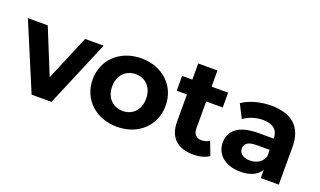

<svg xmlns="http://www.w3.org/2000/svg" viewBox="-78 -1056 2438 1462"><g transform="rotate(20 1141.0 -324.5)"><path d="M456 -538 302 -172 153 -538H-8L218 0H379L606 -538Z M911 8C1082 8 1206 -107 1206 -269C1206 -431 1082 -546 911 -546C740 -546 615 -431 615 -269C615 -107 740 8 911 8ZM911 -120C833 -120 773 -176 773 -269C773 -362 833 -418 911 -418C989 -418 1048 -362 1048 -269C1048 -176 989 -120 911 -120Z M1615 -136C1598 -123 1575 -116 1552 -116C1510 -116 1485 -141 1485 -187V-406H1619V-526H1485V-657H1329V-526H1246V-406H1329V-185C1329 -57 1403 8 1530 8C1578 8 1625 -3 1657 -26Z M1962 -546C1876 -546 1789 -523 1730 -481L1786 -372C1825 -403 1884 -422 1941 -422C2025 -422 2065 -383 2065 -316H1941C1777 -316 1710 -250 1710 -155C1710 -62 1785 8 1911 8C1990 8 2046 -18 2075 -67V0H2221V-307C2221 -470 2126 -546 1962 -546ZM1950 -97C1895 -97 1862 -123 1862 -162C1862 -198 1885 -225 1958 -225H2065V-170C2047 -121 2002 -97 1950 -97Z"/></g></svg>

Font: AWKNG-Font
Style: Bold
Weight: 700
Designer: Awakening Church
Foundry: Awakening Church
Version: Version 1.700;PS 001.700;hotconv 1.0.88;makeotf.lib2.5.64775